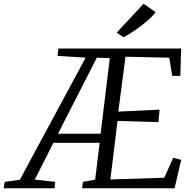

<svg xmlns="http://www.w3.org/2000/svg" viewBox="-100 -1001 1026 1021"><path d="M-80.5 0 -74.5 -34 5.5 -45 355.5 -694.5 206 -704 210.5 -743H863.5L859 -597.5H816L800 -694L567.5 -699.5L529 -407.5L748.5 -418L742.5 -351.5L525 -358L487 -46.5L773.5 -56L821 -162L863.5 -151L828.5 0H336.5L341 -34L406 -45.5L430 -241.5H184L85 -46L193.5 -34L190.5 0ZM208.5 -290H435L484 -691.5L415 -694.5ZM556.5 -803 520.5 -827.5 663.5 -981 727.5 -936.5Q710.5 -913.5 679.5 -887Q648.5 -860.5 615 -838Q581.5 -815.5 556.5 -803Z"/></svg>

Font: Merriweather 24pt Light
Style: Italic
Weight: 300
Italic angle: -7.8°
Version: Version 2.101